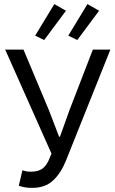

<svg xmlns="http://www.w3.org/2000/svg" viewBox="-20 -896 554 928"><path d="M135.7 12Q114.1 12 99.4 9.3Q84.7 6.5 70.9 1.8L88.3 -72.9Q96.7 -69.9 106.2 -68Q115.8 -66.2 130.2 -66.2Q162.4 -66.2 182.1 -79.1Q201.8 -92 214.5 -119.4L228.8 -153.6L5.1 -656.3H93.5L216 -364.4L265.7 -235H269.7L316.1 -364.4L428.8 -656.3H513.5L298.6 -119.2Q274.2 -58.5 236.1 -23.3Q198.1 12 135.7 12ZM193.6 -702.6 150 -723.7 242.6 -876.3 298.8 -844.1ZM353.6 -702.6 310.1 -723.7 402.7 -876.3 458.9 -844.1Z"/></svg>

Font: Source Sans 3 Variable
Style: Regular
Weight: 200
Designer: Paul D. Hunt
Foundry: Adobe Systems Incorporated
Version: Version 3.026